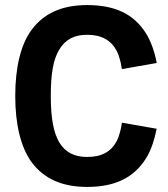

<svg xmlns="http://www.w3.org/2000/svg" viewBox="-20 -728 661 756"><path d="M323 8C433 8 506 -28 554 -103C573 -132 587 -173 597 -221L460 -245C457 -220 448 -188 440 -173C417 -130 380 -110 323 -110C273 -110 237 -128 213 -168C192 -205 180 -257 180 -350C180 -439 190 -494 213 -532C237 -573 273 -591 323 -591C380 -591 417 -570 440 -527C448 -512 456 -483 460 -456L597 -480C589 -526 572 -570 554 -598C506 -673 433 -708 323 -708C223 -708 152 -675 104 -610C62 -553 40 -463 40 -350C40 -238 62 -148 104 -90C152 -25 223 8 323 8Z"/></svg>

Font: Arthouse Owned
Style: Bold
Weight: 700
Designer: Jeremy Tribby
Foundry: Tribby Type
Version: Version 1.000;PS 001.000;hotconv 1.0.88;makeotf.lib2.5.64775